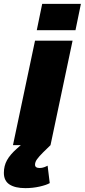

<svg xmlns="http://www.w3.org/2000/svg" viewBox="-68 -750 438 992"><path d="M-1 0 113 -540H307L193 0ZM122 -594 150 -730H350L322 -594ZM63 222Q10 222 -19 203Q-48 184 -48 143Q-48 107 -32 78Q-16 49 19 18L71 -28L193 0L154 38Q134 58 123.5 72.5Q113 87 113 101Q113 118 137 118Q149 118 160 114Q171 110 178 106L189 196Q172 206 136.5 214Q101 222 63 222Z"/></svg>

Font: Geist Black
Style: Italic
Weight: 900
Italic angle: -12°
Designer: Basement.studio, Andrés Briganti, Mateo Zaragoza
Foundry: Basement.studio, Vercel, Andrés Briganti, Guido Ferreyra, Mateo Zaragoza
Version: Version 1.500; ttfautohint (v1.8.4.7-5d5b)